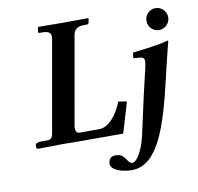

<svg xmlns="http://www.w3.org/2000/svg" viewBox="-90 -740 1065 1035"><g transform="rotate(-10 442.5 -222.0)"><path d="M766 -576C766 -543 792 -516 825 -516C858 -516 885 -543 885 -576C885 -609 858 -636 825 -636C792 -636 766 -609 766 -576ZM833.3 -330.3C845.3 -381 863 -449 863 -449C863 -451.6 861 -452 857 -452C826 -441 737 -429 665 -421L661 -391L703 -387C712 -385.7 721.1 -381 721.1 -364.5C721.1 -355.4 719.1 -342.7 715 -325L682 -184L635 29C617 110 581 164 560 164C528.5 164 533.2 108 476 108C460.6 108 436.5 114 436.5 147.9C436.5 182 495 202 550 202C693 202 755.7 -1.1 812 -240ZM248 -569 161 -75C156 -43 149 -35 125 -35H95C79 -35 65 -31 63 -23L61 -8L69 1C69 1 197 -1 209 -1L286 0H537L587 -167L541 -175C512 -102 465 -46 414 -46H304C292 -46 285 -57 285 -75C285 -81 286 -86 287 -92L371 -569C376 -597 392 -613 433 -613H448C452 -613 456 -616 457 -621L461 -645L459 -646C459 -646 358 -645 323 -645C283 -645 186 -646 186 -646L184 -645L180 -621C180 -616 182 -613 187 -613H201C235 -613 249 -604 249 -582C249 -578 249 -573 248 -569Z"/></g></svg>

Font: Linux Libertine O
Style: Bold Italic
Weight: 700
Italic angle: -11.5°
Designer: Philipp H. Poll
Foundry: Philipp H. Poll
Version: Version 4.1.0